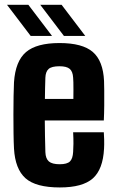

<svg xmlns="http://www.w3.org/2000/svg" viewBox="-20 -794 500 823"><path d="M236.5 9.5Q133.5 9.5 89.2 -30Q45 -69.5 40 -157Q38.5 -183.5 38 -222.5Q37.5 -261.5 37.5 -303.5Q37.5 -345.5 38.2 -382.5Q39 -419.5 40 -441.5Q46 -532 91.5 -570.8Q137 -609.5 235 -609.5Q333.5 -609.5 377.8 -571.2Q422 -533 426 -447Q426.5 -435 426.8 -406.2Q427 -377.5 426.8 -342.5Q426.5 -307.5 425 -277.5H172Q172 -245 172.8 -211.8Q173.5 -178.5 174.5 -142Q175.5 -114 189.5 -102Q203.5 -90 236 -90Q267.5 -90 279.8 -102Q292 -114 293.5 -143Q294.5 -158 294.8 -178.2Q295 -198.5 293.5 -227H425Q426 -218.5 426.5 -195.8Q427 -173 426 -157Q421.5 -68 377.8 -29.2Q334 9.5 236.5 9.5ZM172.5 -370H294.5Q294.5 -389.5 294.8 -408.5Q295 -427.5 294.5 -441.5Q294 -455.5 293.5 -461Q292 -487.5 278.8 -498.8Q265.5 -510 235 -510Q201.5 -510 188.5 -498.5Q175.5 -487 174.5 -461Q174 -437.5 173.2 -414.8Q172.5 -392 172.5 -370ZM254 -640 152.5 -773.5H244L345.5 -640ZM111.5 -640 10 -773.5H101.5L203 -640Z"/></svg>

Font: Big Shoulders Text Thin ExtraBold
Style: Regular
Weight: 800
Version: Version 2.002